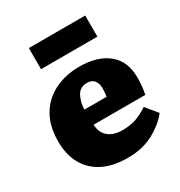

<svg xmlns="http://www.w3.org/2000/svg" viewBox="-178 -871 948 1009"><g transform="rotate(-30 296.5 -366.0)"><path d="M307 14Q215 14 153.5 -18.5Q92 -51 61.5 -108.5Q31 -166 31 -242Q31 -336 68.5 -399.5Q106 -463 172.5 -496Q239 -529 324 -529Q433 -529 496.5 -477.5Q560 -426 560 -327Q560 -301 557.5 -275Q555 -249 550 -227H236Q239 -176 271 -151Q303 -126 354 -126Q403 -126 439 -139Q475 -152 511 -176L568 -107Q526 -55 460.5 -20.5Q395 14 307 14ZM234 -320H369Q371 -333 372 -345Q373 -357 373 -369Q373 -400 358.5 -417.5Q344 -435 316 -435Q274 -435 255 -401.5Q236 -368 234 -320ZM143 -618V-746H485V-618Z"/></g></svg>

Font: Literata 12pt ExtraBold
Style: Regular
Weight: 800
Designer: Latin by Veronika Burian and Jose Scaglione. Greek by Irene Vlachou. Cyrillic by Vera Evstafieva.
Foundry: TypeTogether
Version: Version 3.002